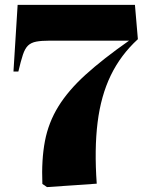

<svg xmlns="http://www.w3.org/2000/svg" viewBox="-20 -750 603 784"><path d="M172 14 153 1Q149 -98 163.5 -174Q178 -250 218.5 -315.5Q259 -381 329.5 -445Q400 -509 507 -584H183Q149 -584 128 -580Q107 -576 94.5 -564Q82 -552 73.5 -526.5Q65 -501 55 -458H35L52 -730H531L543 -590Q473 -526 432.5 -442.5Q392 -359 378.5 -250Q365 -141 375 0Z"/></svg>

Font: Literata 72pt Black
Style: Regular
Weight: 900
Designer: Latin by Veronika Burian and Jose Scaglione. Greek by Irene Vlachou. Cyrillic by Vera Evstafieva.
Foundry: TypeTogether
Version: Version 3.002